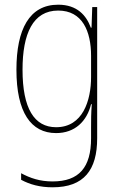

<svg xmlns="http://www.w3.org/2000/svg" viewBox="-20 -608 510 818"><path d="M228 -588C105 -588 50 -483 50 -311C50 -129 112 -41 219 -41C299 -41 350 -91 368 -164H371C368 -123 368 -98 368 -65V-19C368 105 317 165 204 165C150 165 109 151 70 130V158C107 178 150 190 204 190C338 190 394 116 394 -19V-578H373L370 -490H367C348 -542 309 -588 228 -588ZM228 -563C331 -563 368 -475 368 -370V-280C368 -180 333 -66 219 -66C126 -66 76 -146 76 -311C76 -464 120 -563 228 -563Z"/></svg>

Font: Noto Sans Tamil UI Condensed Thin
Style: Regular
Weight: 100
Width: 3
Designer: Jelle Bosma - Monotype Design Team
Foundry: Monotype Imaging Inc.
Version: Version 2.004